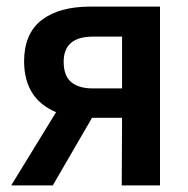

<svg xmlns="http://www.w3.org/2000/svg" viewBox="-20 -562 570 582"><path d="M14 0 150 -222Q54 -262 53 -375Q53 -460 106 -501Q159 -542 254 -542H465V0H349L350 -205H259L140 0ZM261 -294H350V-451H262Q173 -451 173 -375Q173 -332 196 -313Q219 -294 261 -294Z"/></svg>

Font: Noto Sans Mono Condensed SemiBold
Style: Regular
Weight: 600
Width: 3
Designer: Monotype Design Team
Foundry: Monotype Imaging Inc.
Version: Version 2.014